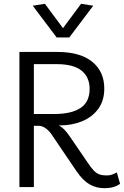

<svg xmlns="http://www.w3.org/2000/svg" viewBox="-20 -983 651 1009"><path d="M594 -77 611 -17Q580 6 529 6Q486 6 451 -14Q416 -34 383 -82L250 -278Q237 -297 219 -309.5Q201 -322 182 -322H158V0H82V-710H282Q401 -710 464.5 -658.5Q528 -607 528 -518Q528 -454 496.5 -411Q465 -368 412 -346Q359 -324 295 -324H289Q317 -310 346 -267L439 -131Q458 -102 472.5 -87Q487 -72 502.5 -66.5Q518 -61 541 -61Q556 -61 569 -65.5Q582 -70 594 -77ZM276 -646H158V-384H267Q355 -384 403 -415.5Q451 -447 451 -516Q451 -577 409 -611.5Q367 -646 276 -646ZM278 -786 152 -953 216 -963 311 -835 406 -963 470 -953 344 -786Z"/></svg>

Font: LivvicRegular
Style: Regular
Weight: 400
Designer: Jacques Le Bailly, Baron von Fonthausen
Version: Version 1.001; ttfautohint (v1.8.2)